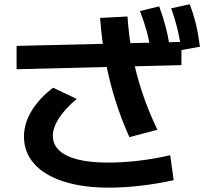

<svg xmlns="http://www.w3.org/2000/svg" viewBox="-20 -836 978 897"><path d="M92 -197.4Q92 -259.2 127.3 -317.6Q162.5 -376 228 -426.3L338.6 -373.7Q284 -328.3 255.5 -284.1Q226.9 -240 226.9 -201Q226.9 -160.9 256.8 -133Q286.6 -105.1 344.1 -90.7Q401.6 -76.4 485.2 -76.4Q554.9 -76.4 629.1 -85.3Q703.3 -94.3 775.1 -110.7L791.4 5.8Q713.6 22.9 635.5 31.8Q557.4 40.7 488.3 40.7Q367.1 40.7 277.5 12Q187.9 -16.7 140 -70.6Q92 -124.5 92 -197.4ZM447.6 -752.3 575.6 -758.9Q581.9 -664.6 599 -576.7Q616.2 -488.9 644.6 -403.5Q673 -318.1 715.2 -229.6L584.5 -195.3Q545.8 -281.2 517.5 -371.9Q489.2 -462.6 472 -558Q454.9 -653.4 447.6 -752.3ZM57.5 -512.6V-621.6L827.7 -640.1V-531.7ZM633.8 -784.3 723.8 -806.3Q741.4 -758.5 753.7 -711.3Q766.1 -664.1 774.4 -608.8L685.4 -590Q678 -643.3 665.5 -689.5Q652.9 -735.7 633.8 -784.3ZM779.8 -797.2 866.2 -816.2Q884.3 -769.7 895.6 -722Q906.9 -674.3 914.1 -617.6L826.8 -601.9Q819.8 -656 808.6 -702.3Q797.3 -748.5 779.8 -797.2Z"/></svg>

Font: Pretendard JP Variable
Style: Regular
Weight: 400
Designer: Base glyphs from Inter by Rasmus Andersson; Hangul glyphs from Noto Sans CJK(Source Han Sans) by Jang Soo-young and Kang
Foundry: Kil Hyung-jin
Version: Version 1.307;Glyphs 3.2 (3192)